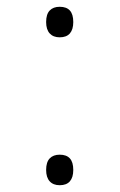

<svg xmlns="http://www.w3.org/2000/svg" viewBox="-20 -532 353 566"><path d="M156 14Q137 14 126.5 2.5Q116 -9 116 -31Q116 -54 126.5 -65Q137 -76 156 -76Q176 -76 186 -65Q196 -54 196 -31Q196 -9 186 2.5Q176 14 156 14ZM156 -422Q137 -422 126.5 -433.5Q116 -445 116 -467Q116 -490 126.5 -501Q137 -512 156 -512Q176 -512 186 -501Q196 -490 196 -467Q196 -445 186 -433.5Q176 -422 156 -422Z"/></svg>

Font: Playwrite BE WAL Thin
Style: Regular
Weight: 250
Version: Version 1.002